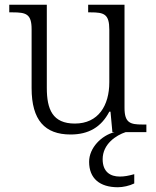

<svg xmlns="http://www.w3.org/2000/svg" viewBox="-20 -556 658 808"><path d="M277 10C353 10 406 -21 440 -86H445L453 0H462C407 14 355 66 355 125C355 195 400 232 476 232C497 232 525 226 545 216V177C520 184 503 187 484 187C445 187 412 168 412 114C412 50 469 13 509 0H596V-32H579C528 -32 504 -39 504 -102V-536H351V-504H361C418 -504 440 -497 440 -431V-210C440 -112 394 -36 295 -36C201 -36 177 -96 177 -186V-536H19V-504H33C90 -504 113 -497 113 -433V-185C113 -50 169 10 277 10Z"/></svg>

Font: Noto Serif Lao Light
Style: Regular
Weight: 300
Designer: Monotype Design Team
Foundry: Monotype Imaging Inc.
Version: Version 2.003